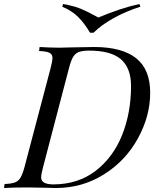

<svg xmlns="http://www.w3.org/2000/svg" viewBox="-50 -944 795 964"><path d="M607.9 -512.2Q607.9 -602.5 557.1 -646.5Q506.3 -690.4 394 -689.9Q362.8 -689.5 345.2 -682.6Q327.6 -675.8 316.9 -657.7Q306.2 -639.6 296.9 -604L166 -104Q156.7 -69.3 156.7 -52.7Q156.7 -18.6 217.8 -18.1Q341.8 -18.6 429.7 -85.9Q517.6 -153.3 563 -265.6Q607.9 -377.9 607.9 -512.2ZM230 0Q207 0 171.9 -1.5L89.8 -2.9Q9.3 -2.9 -29.8 0L-26.9 -20Q6.8 -21.5 24.4 -27.8Q42 -34.2 52.7 -51.8Q63.5 -69.3 73.2 -106L204.1 -602.1Q213.4 -637.7 213.4 -654.3Q213.4 -670.9 198.7 -678.7Q184.1 -686.5 146 -688L148.9 -708Q202.6 -704.6 246.6 -704.6L271 -705.1L312 -706.1Q390.1 -708 421.9 -708Q562.5 -708 633.3 -651.9Q704.1 -595.7 704.1 -478.5Q704.1 -361.3 642.6 -249.5Q581.1 -136.7 471.7 -68.4Q363.3 0 230 0ZM649.9 -923.8 654.8 -910.2Q583 -887.7 520.5 -853Q458 -818.4 419.9 -779.8H401.9Q373.5 -828.1 341.8 -859.4Q310.1 -890.6 262.7 -910.2L266.6 -923.8Q321.3 -914.1 354.5 -900.4Q387.7 -886.7 427.7 -864.7L443.8 -856Q555.7 -903.3 649.9 -923.8Z"/></svg>

Font: PlayfairDisplaySC-Italic
Style: Italic
Weight: 400
Italic angle: -14°
Designer: Claus Eggers Sørensen
Foundry: Claus Eggers Sørensen
Version: Version 1.004;PS 001.004;hotconv 1.0.70;makeotf.lib2.5.58329